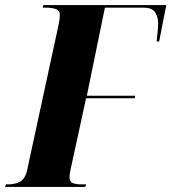

<svg xmlns="http://www.w3.org/2000/svg" viewBox="-65 -734 673 754"><path d="M-45 0 -42 -10H-32Q-7 -10 13.5 -20.5Q34 -31 42 -68L158 -604Q162 -620 166 -641.5Q170 -663 170 -673Q170 -693 154 -698.5Q138 -704 113 -704H103L105 -714H588L560 -571H550Q552 -589 554 -609.5Q556 -630 556 -641Q556 -669 543.5 -686.5Q531 -704 499 -704H347L276 -358H466L464 -348H273L213 -72Q210 -59 209 -52Q208 -45 208 -38Q208 -20 221 -15Q234 -10 254 -10H273L270 0Z"/></svg>

Font: Noto Serif Display ExtraCondensed Black
Style: Italic
Weight: 900
Width: 2
Italic angle: -12°
Designer: Monotype Design Team
Foundry: Monotype Imaging Inc.
Version: Version 2.009